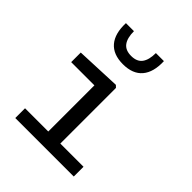

<svg xmlns="http://www.w3.org/2000/svg" viewBox="-222 -935 1065 1065"><g transform="rotate(45 310.0 -403.0)"><path d="M262.7 0V-468.3L285.2 -438.5H80.5V-513.7L345 -524.8L357.3 -513V0ZM80.5 -76.5H539.3V0H80.5ZM291.3 -697.8Q336.3 -697.8 356.8 -725.4Q377.3 -753 377.3 -806.2H440.3Q443.7 -722.2 405.9 -677.6Q368.1 -633 291.4 -633Q214.7 -633 176.8 -677.6Q139 -722.2 142.3 -806.2H205.3Q205.3 -753 225.8 -725.4Q246.3 -697.8 291.3 -697.8Z"/></g></svg>

Font: Monaspace Neon Var ExtraLight
Style: Regular
Weight: 200
Designer: Riley Cran and the Lettermatic Team
Version: Version 1.200 (Monaspace Neon Var)